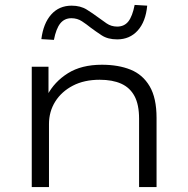

<svg xmlns="http://www.w3.org/2000/svg" viewBox="-20 -760 762 780"><path d="M109 0V-489H177V-373H172Q201 -428 256 -462.5Q311 -497 394 -497Q461 -497 510.5 -477Q560 -457 588 -409.5Q616 -362 616 -281V0H545V-278Q545 -335 526.5 -369.5Q508 -404 472.5 -420Q437 -436 385 -436Q322 -436 276 -412Q230 -388 204.5 -347.5Q179 -307 179 -256V0ZM199 -598 148 -601Q156 -665 188 -701Q220 -737 271 -737Q307 -737 332.5 -721Q358 -705 378 -690Q394 -678 413 -665Q432 -652 456 -652Q485 -652 501.5 -673Q518 -694 527 -740L578 -737Q572 -672 539.5 -636Q507 -600 456 -600Q418 -600 393 -616.5Q368 -633 348 -648Q332 -661 313 -673.5Q294 -686 270 -686Q242 -686 225 -665Q208 -644 199 -598Z"/></svg>

Font: Nunito Sans 10pt Expanded Light
Style: Regular
Weight: 300
Width: 7
Designer: Vernon Adams
Foundry: Vernon Adams
Version: Version 3.101;gftools[0.9.27]